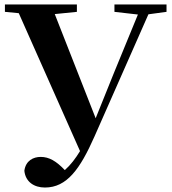

<svg xmlns="http://www.w3.org/2000/svg" viewBox="-20 -761 770 859"><path d="M492 -708 597 -696 489 -433 408 -232 225 -698 324 -708V-741H2V-708L64 -702L338 -85C318 -52 296 -23 270 0C232 -40 200 -59 162 -59C130 -59 95 -43 89 3C94 53 133 78 181 78C279 78 338 -4 403 -151L644 -697L725 -708V-741H492Z"/></svg>

Font: Noto Serif JP
Style: Bold
Weight: 700
Designer: Ryoko NISHIZUKA 西塚涼子 (kana & ideographs); Frank Grießhammer (Latin, Greek & Cyrillic); Wenlong ZHANG 张文龙 (bopomofo); San
Foundry: Adobe
Version: Version 2.001;hotconv 1.1.0;makeotfexe 2.6.0